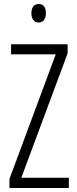

<svg xmlns="http://www.w3.org/2000/svg" viewBox="-20 -934 382 954"><path d="M173 -914C147 -914 136 -895 136 -868C136 -841 149 -822 172 -822C195 -822 208 -840 208 -868C208 -895 198 -914 173 -914ZM322 0V-51H86L316 -669V-714H35V-664H257L27 -45V0Z"/></svg>

Font: Noto Sans Thai Looped ExtraCondensed Light
Style: Regular
Weight: 300
Width: 2
Designer: Sasikarn Vongin, Ben Mitchell
Foundry: The Fontpad Ltd
Version: Version 1.001